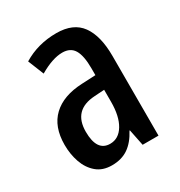

<svg xmlns="http://www.w3.org/2000/svg" viewBox="-139 -647 707 755"><g transform="rotate(-30 215.0 -270.0)"><path d="M223 -550Q300 -550 335 -501.5Q370 -453 370 -362V0H298L283 -74H281Q259 -32 228.5 -11Q198 10 154 10Q112 10 85 -13Q58 -36 45 -73Q32 -110 32 -153Q32 -235 78.5 -279Q125 -323 211 -327L274 -330V-361Q274 -418 258 -445Q242 -472 205 -472Q161 -472 101 -437L72 -509Q139 -550 223 -550ZM230 -260Q130 -254 130 -156Q130 -67 190 -67Q229 -67 252 -105Q275 -143 275 -209V-263Z"/></g></svg>

Font: Noto Sans Khmer UI ExtraCondensed Medium
Style: Regular
Weight: 500
Width: 2
Designer: Danh Hong and the Monotype Design Team
Foundry: Monotype Imaging Inc.
Version: Version 2.002; ttfautohint (v1.8.4.7-5d5b)